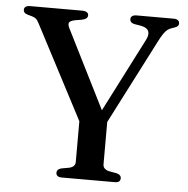

<svg xmlns="http://www.w3.org/2000/svg" viewBox="-51 -750 782 800"><g transform="rotate(5 340.0 -350.0)"><path d="M395 -227.5 305.5 -208.5 85.5 -629Q78 -644 71.5 -649.8Q65 -655.5 54 -658.5L37.5 -663Q26 -666.5 22 -671.2Q18 -676 18 -682.5Q18 -690.5 24.2 -695.2Q30.5 -700 43 -700H260.5Q273 -700 280 -695.5Q287 -691 287 -682.5Q287 -667.5 263.5 -662.5L234 -657.5Q214.5 -653.5 210.2 -646Q206 -638.5 213.5 -623L392.5 -266L353 -243.5L536.5 -602.5Q547.5 -624 542.2 -638.2Q537 -652.5 513 -658L481 -663.5Q472.5 -665.5 468 -670.2Q463.5 -675 463.5 -682Q463.5 -690.5 469.8 -695.2Q476 -700 488 -700H642.5Q655 -700 661.2 -695.2Q667.5 -690.5 667.5 -682.5Q667.5 -675.5 663.8 -671.2Q660 -667 648.5 -663L641 -660.5Q630 -657.5 621.8 -651.2Q613.5 -645 605.2 -633Q597 -621 586 -599.5ZM289 -254.5H405V-70Q405 -59.5 411.5 -53Q418 -46.5 429.5 -43.5L463 -37.5Q481.5 -32.5 481.5 -18Q481.5 -9.5 476 -4.8Q470.5 0 458 0H236.5Q224 0 218.2 -5Q212.5 -10 212.5 -17.5Q212.5 -32.5 231 -37.5L264.5 -43.5Q276.5 -46.5 282.8 -53Q289 -59.5 289 -70Z"/></g></svg>

Font: Fraunces 17pt
Style: Regular
Weight: 400
Version: Version 1.000;[b76b70a41]